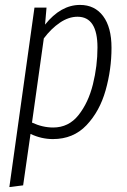

<svg xmlns="http://www.w3.org/2000/svg" viewBox="-20 -554 515 780"><path d="M120 -523H169L163 -454Q227 -534 305 -534Q365 -534 399 -488.5Q433 -443 433 -360Q433 -272 409 -187Q385 -102 331.5 -45.5Q278 11 195 11Q148 11 104 -10L74 199L18 206ZM376 -361Q376 -486 295 -486Q259 -486 223.5 -462Q188 -438 158 -398L110 -56Q153 -36 196 -36Q259 -36 299 -86.5Q339 -137 357.5 -211.5Q376 -286 376 -361Z"/></svg>

Font: Fira Sans Extra Condensed Light
Style: Italic
Weight: 300
Width: 3
Italic angle: -8°
Designer: Carrois Corporate & Edenspiekermann AG
Foundry: Carrois Corporate GbR & Edenspiekermann AG
Version: Version 4.203